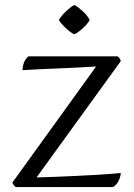

<svg xmlns="http://www.w3.org/2000/svg" viewBox="-20 -750 543 777"><path d="M456 -522Q465 -516 469 -503L128 -32Q167 -33 206 -34.5Q245 -36 286 -38Q327 -40 372 -42.5Q417 -45 469 -50Q467 -30 458 -14.5Q449 1 437 7H44Q40 5 36 -0.5Q32 -6 30 -11L369 -481Q291 -476 213 -473Q135 -470 71 -466Q73 -504 95 -522ZM343 -669Q334 -653 315 -635.5Q296 -618 281 -611Q266 -618 247 -635.5Q228 -653 218 -669Q228 -686 247 -704Q266 -722 281 -730Q296 -722 315.5 -704Q335 -686 343 -669Z"/></svg>

Font: Gotu
Style: Regular
Weight: 400
Designer: Sarang Kulkarni & Kailash Malviya
Foundry: Ek Type
Version: Version 2.320;hotconv 1.0.109;makeotfexe 2.5.65596; ttfautoh